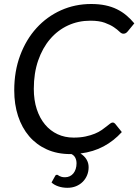

<svg xmlns="http://www.w3.org/2000/svg" viewBox="-20 -744 676 937"><path d="M323.5 8Q259 8 208.2 -15Q157.5 -38 122.2 -79.2Q87 -120.5 68.2 -177.5Q49.5 -234.5 49.5 -303Q49.5 -396.5 78.5 -474Q107.5 -551.5 158.2 -607.2Q209 -663 277.5 -693.8Q346 -724.5 425 -724.5Q463 -724.5 494 -718Q525 -711.5 550.5 -699Q576 -686.5 596.8 -669Q617.5 -651.5 635.5 -630L603.5 -591Q599.5 -586 594.5 -582.8Q589.5 -579.5 582 -579.5Q573 -579.5 563 -589.5Q553 -599.5 535.8 -611.2Q518.5 -623 491.2 -633Q464 -643 420.5 -643Q362 -643 311.8 -619.8Q261.5 -596.5 224.5 -553.2Q187.5 -510 166.2 -448.5Q145 -387 145 -310.5Q145 -255 159.5 -211Q174 -167 199.8 -136.2Q225.5 -105.5 261 -89Q296.5 -72.5 339 -72.5Q372 -72.5 397.5 -78Q423 -83.5 442.5 -91.5Q462 -99.5 475.8 -109.2Q489.5 -119 499.8 -127Q510 -135 517 -140.5Q524 -146 529.5 -146Q534 -146 537 -144.2Q540 -142.5 542 -140L574.5 -99.5Q535.5 -56.5 485.8 -29.8Q436 -3 372.5 5Q391.5 16.5 402 33.8Q412.5 51 412.5 72Q412.5 93 405 111.2Q397.5 129.5 383.8 143.2Q370 157 351 164.8Q332 172.5 309 172.5Q285 172.5 264.5 165.5Q244 158.5 231.5 146.5L249 115Q251.5 109 258.5 109Q261 109 263.5 111Q266 113 270.2 115.2Q274.5 117.5 281 119.2Q287.5 121 297.5 121Q310 121 320.5 116Q331 111 338.2 102Q345.5 93 349.5 80.5Q353.5 68 353.5 53Q353.5 38.5 347.8 26.5Q342 14.5 329 8Z"/></svg>

Font: Lato 2
Style: Italic
Weight: 400
Italic angle: -7°
Designer: Lukasz Dziedzic with Adam Twardoch and Botio Nikoltchev
Foundry: tyPoland Lukasz Dziedzic
Version: Version 2.015; 2015-08-06; http://www.latofonts.com/